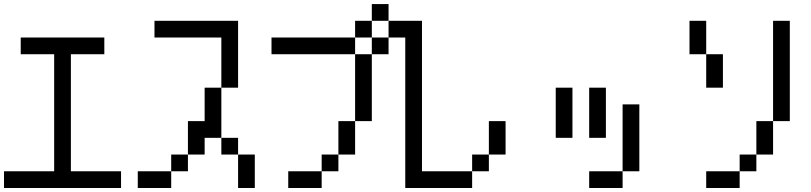

<svg xmlns="http://www.w3.org/2000/svg" viewBox="-20 -937 4040 957"><path d="M0 0V-83.3H250V-666.7H83.3V-750H500V-666.7H333.3V-83.3H583.3V0Z M666.7 0V-83.3H833.3V0ZM833.3 -83.3V-166.7H916.7V-83.3ZM1000 -166.7H916.7V-333.3H1000V-500H1083.3V-250H1000ZM1166.7 -166.7H1083.3V-250H1166.7ZM1166.7 0V-166.7H1250V0ZM1166.7 -500H1083.3V-750H750V-833.3H1166.7Z M1333.3 -666.7V-750H1750V-666.7ZM1666.7 -166.7V-83.3H1583.3V-166.7ZM1666.7 -333.3H1750V-166.7H1666.7ZM1833.3 -333.3H1750V-666.7H1833.3ZM1833.3 -833.3V-750H1750V-833.3ZM1833.3 -750H1916.7V-666.7H1833.3ZM1833.3 -916.7H1916.7V-833.3H1833.3ZM2000 -833.3V-750H1916.7V-833.3ZM1416.7 0V-83.3H1583.3V0Z M2000 0V-833.3H2083.3V-83.3H2333.3V0ZM2333.3 -83.3V-166.7H2416.7V-83.3ZM2416.7 -166.7V-333.3H2500V-166.7Z M2750 -250V-500H2833.3V-250ZM2916.7 0V-83.3H3083.3V0ZM2916.7 -250V-500H3000V-250ZM3083.3 -83.3V-416.7H3166.7V-83.3Z M3416.7 -833.3H3500V-666.7H3416.7ZM3500 0V-83.3H3666.7V0ZM3500 -500V-666.7H3583.3V-500ZM3666.7 -83.3V-166.7H3750V-83.3ZM3750 -166.7V-333.3H3833.3V-166.7ZM3833.3 -333.3V-833.3H3916.7V-333.3Z"/></svg>

Font: Galmuri11 Condensed
Style: Regular
Weight: 400
Width: 3
Designer: Lee Minseo (quiple)
Version: Version 2.399;hotconv 1.1.1;makeotfexe 2.6.0 DEVELOPMENT